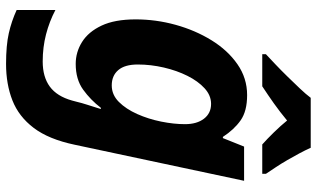

<svg xmlns="http://www.w3.org/2000/svg" viewBox="-226 -580 1046 634"><g transform="rotate(90 297.0 -263.0)"><path d="M191 240Q130 240 90 231Q50 222 13 205V77Q51 97 93.5 108Q136 119 183 119Q234 119 266 95.5Q298 72 312 22L316 7Q320 -10 326 -28.5Q332 -47 336 -60Q340 -73 340 -73H336Q310 -39 276 -14.5Q242 10 191 10Q152 10 118.5 -11Q85 -32 64.5 -75.5Q44 -119 44 -188Q44 -255 62 -320Q80 -385 113 -438.5Q146 -492 192 -524Q238 -556 294 -556Q347 -556 377.5 -534.5Q408 -513 432 -476H436L464 -546H577L458 13Q440 99 402.5 148.5Q365 198 311.5 219Q258 240 191 240ZM262 -109Q293 -109 316.5 -132.5Q340 -156 356.5 -193Q373 -230 381.5 -272Q390 -314 390 -351Q390 -390 372 -413.5Q354 -437 323 -437Q295 -437 271.5 -415.5Q248 -394 230.5 -359Q213 -324 203 -281Q193 -238 193 -195Q193 -152 211.5 -130.5Q230 -109 262 -109ZM159 -618Q173 -631 193 -650Q213 -669 233 -689.5Q253 -710 272 -730Q291 -750 303 -766H468Q476 -748 486.5 -728.5Q497 -709 508.5 -689Q520 -669 532 -651Q544 -633 554 -618V-606H457Q440 -621 417.5 -644Q395 -667 378 -688Q349 -664 321.5 -644.5Q294 -625 265 -606H159Z"/></g></svg>

Font: BC Sans
Style: Bold Italic
Weight: 700
Italic angle: -12°
Designer: Monotype Design Team
Province of B.C.
Foundry: Monotype Imaging Inc.
Version: Version 2.000;GOOG;noto-source:20170915:90ef993387c0